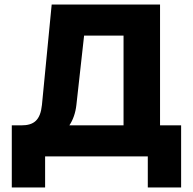

<svg xmlns="http://www.w3.org/2000/svg" viewBox="-20 -690 852 847"><path d="M208 -670 165 -227C158 -160 130 -137 74 -137H32V137H179V0H632V137H779V-137H686V-670ZM286 -137C302 -161 313 -191 317 -227L351 -533H525V-137Z"/></svg>

Font: LT Wave Alt Black
Style: Regular
Weight: 900
Designer: Daniel Lyons
Version: Version 2.5 (Glyphs App)